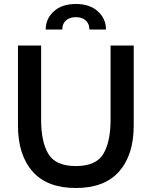

<svg xmlns="http://www.w3.org/2000/svg" viewBox="-20 -928 760 962"><path d="M70 -299V-700H186V-329Q186 -217 222.5 -156.5Q259 -96 360 -96Q461 -96 497.5 -156.5Q534 -217 534 -329V-700H650V-299Q650 -152 577 -69Q504 14 360 14Q216 14 143 -69Q70 -152 70 -299ZM511 -780H428Q428 -809 409.5 -825.5Q391 -842 360 -842Q329 -842 310.5 -825.5Q292 -809 292 -780H209Q209 -834 249.5 -871Q290 -908 360 -908Q430 -908 470.5 -871Q511 -834 511 -780Z"/></svg>

Font: Cabin SemiBold
Style: Regular
Weight: 600
Designer: Pablo Impallari
Foundry: Pablo Impallari. http://www.impallari.com Igino Marini. http://www.ikern.com
Version: Version 2.200